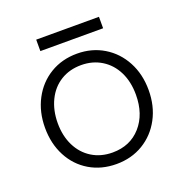

<svg xmlns="http://www.w3.org/2000/svg" viewBox="-118 -736 816 851"><g transform="rotate(-20 290.5 -310.0)"><path d="M46 -249Q46 -324 77.5 -383.5Q109 -443 164.5 -476.5Q220 -510 291 -510Q361 -510 416.5 -476.5Q472 -443 503.5 -384Q535 -325 535 -250Q535 -175 503.5 -116Q472 -57 416.5 -23.5Q361 10 290 10Q219 10 163.5 -23Q108 -56 77 -115Q46 -174 46 -249ZM475 -250Q475 -311 452 -357.5Q429 -404 387 -430Q345 -456 291 -456Q236 -456 194 -430Q152 -404 129 -356.5Q106 -309 106 -249Q106 -189 129 -142.5Q152 -96 194 -70Q236 -44 291 -44Q374 -44 424.5 -101Q475 -158 475 -250ZM143 -630H439V-576H143Z"/></g></svg>

Font: Bellota Text
Style: Regular
Weight: 400
Designer: Kemie Guaida
Foundry: Kemie Guaida
Version: Version 4.001